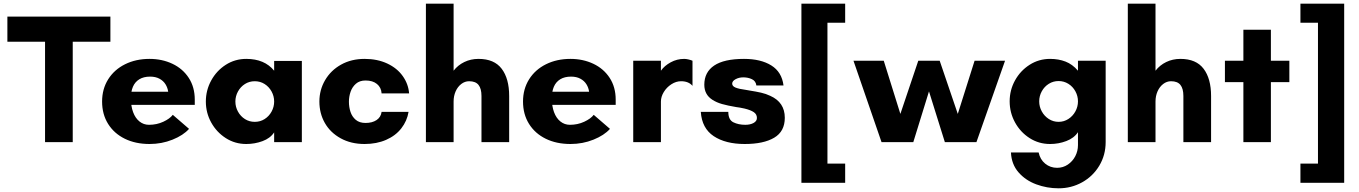

<svg xmlns="http://www.w3.org/2000/svg" viewBox="-20 -770 7361 1040"><path d="M224 -544H20V-680H578V-544H374V0H224Z M533 -220Q533 -288 566 -340.5Q599 -393 657.5 -422Q716 -451 790 -451Q858 -451 914 -424.5Q970 -398 1002.5 -348Q1035 -298 1035 -230V-202H662V-273H891Q888 -295 876.5 -313.5Q865 -332 844 -343.5Q823 -355 793 -355Q758 -355 734.5 -340.5Q711 -326 700 -300Q689 -274 689 -239Q689 -195 701 -162.5Q713 -130 735.5 -112Q758 -94 787 -94Q829 -94 864.5 -110.5Q900 -127 916 -148L1004 -72Q973 -37 914.5 -13.5Q856 10 790 10Q714 10 656 -18.5Q598 -47 565.5 -99Q533 -151 533 -220Z M1095 -220Q1095 -281 1124 -334Q1153 -387 1202.9 -419Q1252.9 -451 1314 -451Q1413 -451 1465 -387V-440H1615V0H1465V-53Q1444 -21 1402 -5.5Q1360 10 1314 10Q1252.9 10 1202.9 -22Q1153 -54 1124 -106.5Q1095 -159 1095 -220ZM1465 -220Q1465 -249 1451 -274.5Q1437 -300 1413.2 -315Q1389.5 -330 1360 -330Q1330.5 -330 1306.8 -315Q1283 -300 1269 -274.5Q1255 -248.9 1255 -220Q1255 -191 1269 -165.5Q1283 -140 1306.8 -125Q1330.5 -110 1360 -110Q1389.5 -110 1413.2 -125Q1437 -140 1451 -165.5Q1465 -191.1 1465 -220Z M1710 -220Q1710 -283 1741 -336Q1772 -389 1827.5 -420Q1883 -451 1955 -451Q2024 -451 2077.5 -426Q2131 -401 2161.5 -358Q2192 -315 2196 -264H2047Q2045 -296 2022 -315Q1999 -334 1960 -334Q1928 -334 1908 -316.5Q1888 -299 1879 -273Q1870 -247 1870 -219Q1870 -190 1878.5 -164Q1887 -138 1907 -121Q1927 -104 1960 -104Q1996 -104 2019.5 -119.5Q2043 -135 2047 -164H2193Q2185 -115 2154 -75Q2123 -35 2071.5 -12.5Q2020 10 1955 10Q1881 10 1825 -21Q1769 -52 1739.5 -104Q1710 -156 1710 -220Z M2287 -750H2437V-387Q2460 -417 2495 -434Q2530 -451 2572 -451Q2657 -451 2697.5 -397.5Q2738 -344 2738 -250V0H2588V-250Q2588 -290 2572 -310Q2556 -330 2521 -330Q2498 -330 2478.5 -315Q2459 -300 2448 -275Q2437 -250 2437 -220V0H2287Z M2813 -220Q2813 -288 2846 -340.5Q2879 -393 2937.5 -422Q2996 -451 3070 -451Q3138 -451 3194 -424.5Q3250 -398 3282.5 -348Q3315 -298 3315 -230V-202H2942V-273H3171Q3168 -295 3156.5 -313.5Q3145 -332 3124 -343.5Q3103 -355 3073 -355Q3038 -355 3014.5 -340.5Q2991 -326 2980 -300Q2969 -274 2969 -239Q2969 -195 2981 -162.5Q2993 -130 3015.5 -112Q3038 -94 3067 -94Q3109 -94 3144.5 -110.5Q3180 -127 3196 -148L3284 -72Q3253 -37 3194.5 -13.5Q3136 10 3070 10Q2994 10 2936 -18.5Q2878 -47 2845.5 -99Q2813 -151 2813 -220Z M3410 -441H3560V-387Q3579 -414 3613 -432.5Q3647 -451 3686 -451Q3696 -451 3709 -448Q3722 -445 3731 -441V-305Q3710 -330 3669 -330Q3642 -330 3616.5 -313.5Q3591 -297 3575.5 -271.5Q3560 -246 3560 -220V0H3410Z M3776 -164H3925Q3925 -121 3952.5 -107.5Q3980 -94 4017 -94Q4044 -94 4062 -104Q4080 -114 4080 -131Q4080 -151 4063 -162.5Q4046 -174 4013 -182Q3986 -188 3968 -190Q3921 -198 3891 -206.5Q3861 -215 3838 -230Q3795 -258 3795 -311Q3795 -379 3848.5 -415Q3902 -451 4010 -451Q4101 -451 4158 -415.5Q4215 -380 4224 -307H4077Q4074 -331 4053 -341Q4032 -351 4006 -351Q3983 -351 3964.5 -341Q3946 -331 3946 -317Q3946 -303 3964.5 -295.5Q3983 -288 4021 -283L4038 -280Q4076 -274 4102.5 -268Q4129 -262 4152 -251Q4231 -216 4231 -132Q4231 -58 4173.5 -24Q4116 10 4014 10Q3910 10 3846 -32.5Q3782 -75 3776 -164Z M4321 -750H4558V-647H4462V116H4558V220H4321Z M4603 -441H4767L4857 -153L4954 -441H5070L5168 -153L5259 -441H5424L5269 0H5098L5012 -275L4927 0H4755Z M5456 56H5606Q5614 94 5641.5 116.5Q5669 139 5706 139Q5738 139 5764 121.5Q5790 104 5804.5 76Q5819 48 5819 16V-54Q5798 -22 5756 -6Q5714 10 5668 10Q5607 10 5557 -22Q5507 -54 5478 -107Q5449 -160 5449 -221Q5449 -282 5478 -334.5Q5507 -387 5557 -419Q5607 -451 5668 -451Q5714 -451 5751.5 -436.5Q5789 -422 5819 -387V-441H5969V-1Q5969 70 5934.5 127.5Q5900 185 5841.5 217.5Q5783 250 5714 250Q5651 250 5593 228.5Q5535 207 5497 163.5Q5459 120 5456 56ZM5819 -221Q5819 -250 5805 -275.5Q5791 -301 5767 -316Q5743 -331 5714 -331Q5685 -331 5661 -316Q5637 -301 5623 -275.5Q5609 -250 5609 -221Q5609 -192 5623 -166.5Q5637 -141 5661 -125.5Q5685 -110 5714 -110Q5743 -110 5767 -125.5Q5791 -141 5805 -166.5Q5819 -192 5819 -221Z M6089 -750H6239V-387Q6262 -417 6297 -434Q6332 -451 6374 -451Q6459 -451 6499.5 -397.5Q6540 -344 6540 -250V0H6390V-250Q6390 -290 6374 -310Q6358 -330 6323 -330Q6300 -330 6280.5 -315Q6261 -300 6250 -275Q6239 -250 6239 -220V0H6089Z M6715 -325H6615V-441H6715V-609H6864V-441H6964V-325H6864V0H6715Z M7024 116H7119V-647H7024V-750H7261V220H7024Z"/></svg>

Font: Teachers[wght]
Style: Regular
Weight: 400
Designer: Alfredo Marco Pradil & Chank Diesel
Version: Version 1.000;Glyphs 3.1.2 (3151)